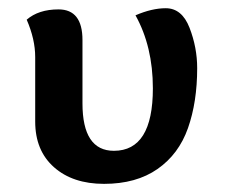

<svg xmlns="http://www.w3.org/2000/svg" viewBox="-20 -448 556 474"><path d="M236.8 5.9Q159.7 5.9 113.3 -35.2Q66.9 -76.2 66.9 -147.9V-307.1Q66.9 -351.1 45.9 -399.4Q75.2 -424.8 124.5 -424.8Q183.6 -424.8 183.6 -349.1V-192.9Q183.6 -75.7 261.2 -75.7Q357.4 -75.7 357.4 -230Q357.4 -333 314.5 -410.2Q355 -427.7 389.2 -427.7Q429.2 -427.7 448 -379.2Q466.8 -330.6 466.8 -279.8Q466.8 -196.3 444.1 -131.8Q421.4 -67.4 368.9 -30.8Q316.4 5.9 236.8 5.9Z"/></svg>

Font: Bainsley
Style: Bold
Weight: 700
Designer: Paul James MIller
Foundry: High-Logic / Made with FontCreator
Version: Version 1.411;March 28, 2021;FontCreator 13.0.0.2683 64-bit